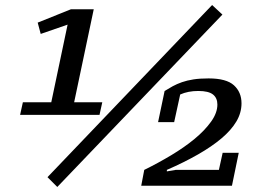

<svg xmlns="http://www.w3.org/2000/svg" viewBox="-20 -737 1041 764"><path d="M376 -280 387 -330H275L353 -700H262L130 -647L142 -602L249 -639L184 -330H71L60 -280ZM824 -717 169 -32 208 7 865 -679ZM673 -251 697 -361C717.7 -370.3 741.7 -375 769 -375C796.3 -375 815.8 -370.3 827.5 -361C839.2 -351.7 845 -338.3 845 -321C845 -299 836.7 -276.3 820 -253C803.3 -229.7 781.5 -206.8 754.5 -184.5C727.5 -162.2 696.5 -140.5 661.5 -119.5C626.5 -98.5 590.7 -79 554 -61L542 2H903L930 -129H866L851 -61H679L644 -55V-61C690 -81 731.3 -101.5 768 -122.5C804.7 -143.5 835.8 -164.8 861.5 -186.5C887.2 -208.2 906.8 -230.5 920.5 -253.5C934.2 -276.5 941 -300.7 941 -326C941 -355.3 931 -379.2 911 -397.5C891 -415.8 857.3 -425 810 -425C786.7 -425 766.5 -423.7 749.5 -421C732.5 -418.3 717.3 -414.7 704 -410C690.7 -405.3 678.5 -400 667.5 -394C656.5 -388 645.7 -381.7 635 -375L609 -251Z"/></svg>

Font: PT Serif Caption
Style: Italic
Weight: 400
Italic angle: -12°
Designer: A.Korolkova, O.Umpeleva, V.Yefimov
Foundry: ParaType Ltd
Version: Version 1.000W OFL